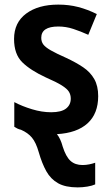

<svg xmlns="http://www.w3.org/2000/svg" viewBox="-20 -573 483 833"><path d="M317 240Q264 240 232 222Q200 204 181 170Q162 136 148 87Q136 45 118.5 24Q101 3 71 -10Q62 -12 55 -15.5Q48 -19 42 -23V-130Q76 -112 119 -99Q162 -86 202 -86Q246 -86 266.5 -102Q287 -118 287 -145Q287 -162 279 -175Q271 -188 248 -202.5Q225 -217 179 -237Q112 -268 76.5 -303Q41 -338 41 -404Q41 -475 93.5 -514Q146 -553 233 -553Q279 -553 319.5 -542.5Q360 -532 400 -512L363 -422Q330 -437 298 -447.5Q266 -458 233 -458Q159 -458 159 -409Q159 -392 168 -380Q177 -368 200.5 -354.5Q224 -341 267 -322Q310 -302 341 -281Q372 -260 389 -230Q406 -200 406 -156Q406 -80 360 -38Q314 4 227 9Q243 29 252 63Q266 107 286 125Q306 143 338 143Q353 143 367.5 140Q382 137 393 133V227Q380 233 359 236.5Q338 240 317 240Z"/></svg>

Font: Noto Sans SemiCondensed SemiBold
Style: Regular
Weight: 600
Width: 4
Designer: Monotype Design Team
Foundry: Monotype Imaging Inc.
Version: Version 2.013; ttfautohint (v1.8.4.7-5d5b)